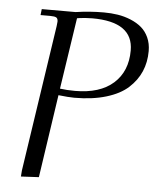

<svg xmlns="http://www.w3.org/2000/svg" viewBox="-52 -755 657 804"><g transform="rotate(5 276.5 -353.5)"><path d="M65.9 3.9 67.9 -22 160.2 -637.2Q162.1 -650.9 162.1 -655.8Q162.1 -668.5 155.3 -672.6Q148.4 -676.8 129.9 -676.8H88.9L91.8 -702.1H233.9Q293 -710.9 352.1 -710.9Q383.3 -710.9 411.1 -706.5Q439 -702.1 465.6 -691.2Q492.2 -680.2 511.2 -664.1Q530.3 -647.9 541.7 -622.8Q553.2 -597.7 553.2 -565.9Q553.2 -519 536.4 -480Q519.5 -440.9 485.4 -409.9Q451.2 -378.9 393.6 -361.6Q335.9 -344.2 259.8 -344.2Q235.8 -344.2 192.9 -349.1L141.1 0ZM196.8 -377Q226.1 -373 259.8 -373Q364.7 -373 421.4 -423.6Q478 -474.1 478 -562Q478 -682.1 306.2 -682.1Q291.5 -682.1 275.4 -680.9Q259.3 -679.7 251 -678.2L242.2 -676.8Z"/></g></svg>

Font: Dihjauti
Style: Italic
Weight: 400
Italic angle: -9°
Designer: T. Christopher White
Version: Version 3.0.0